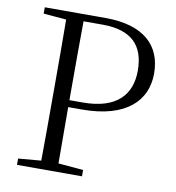

<svg xmlns="http://www.w3.org/2000/svg" viewBox="-81 -798 797 870"><g transform="rotate(10 317.0 -362.5)"><path d="M55 -696 160 -687C161 -590 161 -490 161 -390V-335C161 -235 161 -136 160 -38L55 -29V0H354V-29L239 -39L238 -298H301C507 -298 595 -392 595 -515C595 -644 511 -725 335 -725H55ZM238 -330V-390C238 -492 238 -594 239 -693H327C460 -693 520 -631 520 -515C520 -406 457 -330 299 -330Z"/></g></svg>

Font: Noto Serif CJK SC Light
Style: Regular
Weight: 300
Designer: Ryoko NISHIZUKA 西塚涼子 (kana & ideographs); Frank Grießhammer (Latin, Greek & Cyrillic); Wenlong ZHANG 张文龙 (bopomofo); San
Foundry: Adobe
Version: Version 2.001;hotconv 1.1.0;makeotfexe 2.6.0